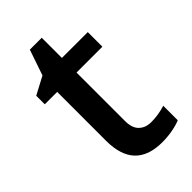

<svg xmlns="http://www.w3.org/2000/svg" viewBox="-208 -729 808 808"><g transform="rotate(-45 196.5 -325.0)"><path d="M283.2 -83Q325.2 -83 367.2 -96.2V-9.8Q348.1 -1.5 318.1 4.2Q288.1 9.8 255.9 9.8Q92.8 9.8 92.8 -162.1V-453.1H19V-503.9L98.1 -545.9L137.2 -660.2H208V-540H361.8V-453.1H208V-164.1Q208 -122.6 228.8 -102.8Q249.5 -83 283.2 -83Z"/></g></svg>

Font: f41525491657056   
Style: Regular
Weight: 600
Foundry: Ascender Corporation
Version: Version 1.10